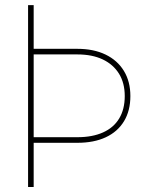

<svg xmlns="http://www.w3.org/2000/svg" viewBox="-20 -748 610 768"><path d="M92.3 -727.5H114.7V0H92.3ZM105 -552.7H289.6Q354.5 -552.7 402.1 -529.8Q449.7 -506.8 475.6 -464.4Q501.5 -421.9 501.5 -363.8Q501.5 -305.2 476.1 -263.2Q450.7 -221.2 403.3 -199Q356 -176.8 289.6 -176.8H105V-199.2H289.6Q349.6 -199.2 392.1 -218.3Q434.6 -237.3 456.8 -274.2Q479 -311 479 -363.8Q479 -416 456.1 -453.1Q433.1 -490.2 390.9 -510.3Q348.6 -530.3 289.6 -530.3H105Z"/></svg>

Font: Inter 20pt Thin
Style: Regular
Weight: 250
Version: Version 4.001;git-66647c0bb